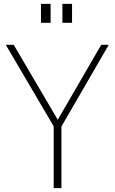

<svg xmlns="http://www.w3.org/2000/svg" viewBox="-20 -974 593 994"><path d="M298 -319V0H258V-320L10 -742H51L279 -354L504 -742H543ZM242 -856H192V-954H242ZM353 -856H303V-954H353Z"/></svg>

Font: Morrison Thin
Style: Regular
Weight: 100
Designer: Pablo Impallari, Rodrigo Fuenzalida (Modified by Dan O. Williams)
Version: Version 0.03;June 6, 2019;FontCreator 11.5.0.2425 64-bit; tt